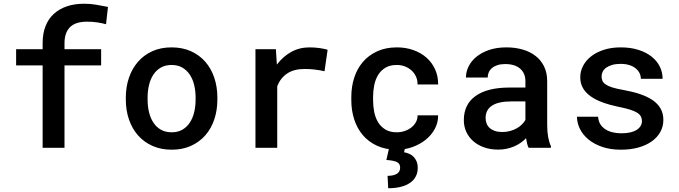

<svg xmlns="http://www.w3.org/2000/svg" viewBox="-20 -792 3641 1029"><path d="M208.5 0V-441.4H66.4V-528.3H208.5V-561Q208.5 -612.3 223.9 -651.6Q239.3 -690.9 268.3 -717.5Q297.4 -744.1 338.4 -758.1Q379.4 -772 430.7 -772Q464.4 -772 494.9 -766.8Q525.4 -761.7 558.6 -754.9L548.3 -662.1Q529.3 -667.5 503.9 -671.6Q478.5 -675.8 446.8 -675.8Q383.8 -675.8 354.7 -646Q325.7 -616.2 325.7 -561V-528.3H522V-441.4H325.7V0Z M654.3 -269Q654.3 -326.2 671.1 -375.5Q688 -424.8 719.5 -460.9Q751 -497.1 796.4 -517.6Q841.8 -538.1 899.4 -538.1Q957.5 -538.1 1003.2 -517.6Q1048.8 -497.1 1080.3 -460.9Q1111.8 -424.8 1128.4 -375.5Q1145 -326.2 1145 -269V-258.8Q1145 -201.2 1128.4 -151.9Q1111.8 -102.5 1080.3 -66.7Q1048.8 -30.8 1003.4 -10.3Q958 10.3 900.4 10.3Q842.3 10.3 796.6 -10.3Q751 -30.8 719.5 -66.7Q688 -102.5 671.1 -151.9Q654.3 -201.2 654.3 -258.8ZM771 -258.8Q771 -222.7 778.6 -190.9Q786.1 -159.2 802 -135Q817.9 -110.8 842.3 -96.9Q866.7 -83 900.4 -83Q933.1 -83 957.3 -96.9Q981.4 -110.8 997.3 -135Q1013.2 -159.2 1020.8 -190.9Q1028.3 -222.7 1028.3 -258.8V-269Q1028.3 -304.2 1020.8 -335.9Q1013.2 -367.7 997.3 -391.6Q981.4 -415.5 957.3 -429.7Q933.1 -443.8 899.4 -443.8Q866.2 -443.8 841.8 -429.7Q817.4 -415.5 801.8 -391.6Q786.1 -367.7 778.6 -335.9Q771 -304.2 771 -269Z M1638.7 -538.1Q1652.8 -538.1 1667 -537.1Q1681.2 -536.1 1694.1 -534.2Q1707 -532.2 1717.8 -530Q1728.5 -527.8 1735.8 -524.9L1719.2 -410.2Q1665.5 -422.4 1613.3 -422.4Q1554.7 -422.4 1518.8 -397.9Q1482.9 -373.5 1465.8 -330.1V0H1349.1V-528.3H1458.5L1463.9 -445.8Q1496.1 -488.8 1540.3 -513.4Q1584.5 -538.1 1638.7 -538.1Z M2106.9 -83Q2128.4 -83 2148.7 -89.8Q2168.9 -96.7 2184.6 -108.9Q2200.2 -121.1 2209.2 -137.7Q2218.3 -154.3 2217.8 -173.8H2328.1Q2328.6 -135.7 2310.8 -102.3Q2293 -68.8 2262.5 -43.9Q2231.9 -19 2191.9 -4.4Q2151.9 10.3 2107.9 10.3Q2046.9 10.3 2001 -10.7Q1955.1 -31.7 1924.3 -68.1Q1893.6 -104.5 1878.2 -152.6Q1862.8 -200.7 1862.8 -254.9V-272.5Q1862.8 -326.7 1878.2 -375Q1893.6 -423.3 1924.3 -459.5Q1955.1 -495.6 2001 -516.8Q2046.9 -538.1 2107.4 -538.1Q2155.3 -538.1 2196 -523.4Q2236.8 -508.8 2266.4 -482.4Q2295.9 -456.1 2312.3 -419.4Q2328.6 -382.8 2328.1 -339.4H2217.8Q2218.3 -360.8 2210.2 -379.9Q2202.1 -398.9 2187 -413.1Q2171.9 -427.2 2151.4 -435.5Q2130.9 -443.8 2106.4 -443.8Q2069.8 -443.8 2045.4 -429Q2021 -414.1 2006.3 -389.9Q1991.7 -365.7 1985.6 -335Q1979.5 -304.2 1979.5 -272.5V-254.9Q1979.5 -222.7 1985.6 -191.9Q1991.7 -161.1 2006.3 -137Q2021 -112.8 2045.4 -97.9Q2069.8 -83 2106.9 -83ZM2151.4 -2 2145.5 23.9Q2159.2 26.4 2172.4 32Q2185.5 37.6 2195.8 47.6Q2206.1 57.6 2212.4 72.5Q2218.8 87.4 2218.8 108.4Q2218.8 132.8 2208.7 152.8Q2198.7 172.9 2178.7 187Q2158.7 201.2 2129.2 209Q2099.6 216.8 2060.5 216.8L2057.1 150.4Q2071.8 150.4 2084 147.9Q2096.2 145.5 2105.2 140.4Q2114.3 135.3 2119.4 127Q2124.5 118.7 2124.5 106.9Q2124.5 85 2107.2 76.4Q2089.8 67.9 2050.8 65.4L2065.9 -2Z M2813 0Q2808.1 -9.8 2804.9 -22.9Q2801.8 -36.1 2799.3 -51.3Q2787.1 -38.6 2771.7 -27.6Q2756.3 -16.6 2737.5 -8.3Q2718.8 0 2697 4.9Q2675.3 9.8 2650.4 9.8Q2608.4 9.8 2574.5 -2.2Q2540.5 -14.2 2516.4 -35.4Q2492.2 -56.6 2479 -85.4Q2465.8 -114.3 2465.8 -147.9Q2465.8 -232.9 2529.1 -277.8Q2592.3 -322.8 2710.4 -322.8H2795.9V-357.4Q2795.9 -399.4 2767.6 -424.1Q2739.3 -448.7 2687.5 -448.7Q2664.1 -448.7 2646.5 -443.1Q2628.9 -437.5 2617.2 -427.7Q2605.5 -418 2599.6 -404.8Q2593.8 -391.6 2593.8 -376.5H2477.1Q2477.1 -407.2 2491.5 -436.3Q2505.9 -465.3 2533.7 -488Q2561.5 -510.7 2601.8 -524.4Q2642.1 -538.1 2693.8 -538.1Q2740.7 -538.1 2780.8 -526.6Q2820.8 -515.1 2850.1 -492.4Q2879.4 -469.7 2896 -435.8Q2912.6 -401.9 2912.6 -356.4V-121.1Q2912.6 -86.4 2917.7 -57.9Q2922.9 -29.3 2932.6 -8.3V0ZM2672.4 -84.5Q2694.8 -84.5 2714.6 -90.1Q2734.4 -95.7 2750.2 -104.7Q2766.1 -113.8 2777.6 -125.5Q2789.1 -137.2 2795.9 -149.4V-248.5H2721.7Q2650.4 -248.5 2616.5 -225.6Q2582.5 -202.6 2582.5 -160.2Q2582.5 -144 2587.9 -130.1Q2593.3 -116.2 2604.2 -106.2Q2615.2 -96.2 2632.1 -90.3Q2648.9 -84.5 2672.4 -84.5Z M3420.4 -143.1Q3420.4 -156.2 3415 -167.2Q3409.7 -178.2 3395.8 -187.3Q3381.8 -196.3 3357.7 -204.1Q3333.5 -211.9 3295.9 -219.2Q3249 -229 3211.2 -242.7Q3173.3 -256.3 3146.2 -275.4Q3119.1 -294.4 3104.5 -319.6Q3089.8 -344.7 3089.8 -377.9Q3089.8 -410.2 3105 -439.2Q3120.1 -468.3 3148.2 -490.2Q3176.3 -512.2 3216.6 -525.1Q3256.8 -538.1 3306.6 -538.1Q3359.4 -538.1 3401.1 -524.9Q3442.9 -511.7 3471.7 -489Q3500.5 -466.3 3515.9 -435.5Q3531.2 -404.8 3531.2 -369.6H3414.6Q3414.6 -385.3 3407.7 -399.7Q3400.9 -414.1 3387.2 -425.3Q3373.5 -436.5 3353.3 -443.1Q3333 -449.7 3306.6 -449.7Q3280.3 -449.7 3261 -444.1Q3241.7 -438.5 3229 -429.4Q3216.3 -420.4 3210.2 -408.2Q3204.1 -396 3204.1 -382.8Q3204.1 -369.6 3208.7 -358.9Q3213.4 -348.1 3226.1 -339.4Q3238.8 -330.6 3261.2 -323.5Q3283.7 -316.4 3319.3 -310.1Q3369.1 -301.3 3408.9 -288.1Q3448.7 -274.9 3476.8 -255.9Q3504.9 -236.8 3520 -210.7Q3535.2 -184.6 3535.2 -149.4Q3535.2 -114.3 3519 -85Q3502.9 -55.7 3473.1 -34.4Q3443.4 -13.2 3401.6 -1.5Q3359.9 10.3 3308.1 10.3Q3250.5 10.3 3206.5 -5.1Q3162.6 -20.5 3132.8 -45.4Q3103 -70.3 3087.6 -102.1Q3072.3 -133.8 3072.3 -166.5H3185.5Q3187 -142.1 3198.2 -125Q3209.5 -107.9 3227.1 -97.4Q3244.6 -86.9 3266.1 -82.3Q3287.6 -77.6 3309.6 -77.6Q3363.8 -77.6 3392.1 -95.9Q3420.4 -114.3 3420.4 -143.1Z"/></svg>

Font: TypoPRO Roboto Mono
Style: Regular
Weight: 500
Designer: Google
Version: Version 2.000986; 2015; ttfautohint (v1.3)